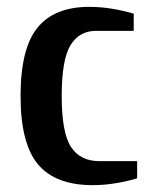

<svg xmlns="http://www.w3.org/2000/svg" viewBox="-20 -530 435 560"><path d="M40 -250Q40 -389 89.5 -449.5Q139 -510 240 -510Q275 -510 310 -504Q345 -498 370 -490V-440H260Q211 -440 185.5 -398Q160 -356 160 -250Q160 -143 187 -101.5Q214 -60 270 -60H380V-10Q355 -2 320 4Q285 10 250 10Q142 10 91 -50.5Q40 -111 40 -250Z"/></svg>

Font: Cuprum
Style: Bold
Weight: 700
Designer: Jovanny Lemonad
Foundry: Jovanny Lemonad
Version: Version 2.000